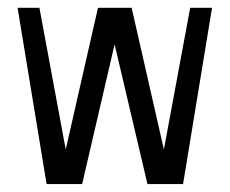

<svg xmlns="http://www.w3.org/2000/svg" viewBox="-20 -465 580 485"><path d="M515.6 -445.3 442.4 0H352.5L269.5 -353L187.5 0H97.7L24.4 -445.3H79.6L146 -87.4L227.5 -445.3H312.5L394 -87.4L460.4 -445.3Z"/></svg>

Font: Meera
Style: Regular
Weight: 400
Designer: Hussain KH and Suresh P for Swathanthra Malayalam Computing (SMC)
Version: 7.0.0+20160512